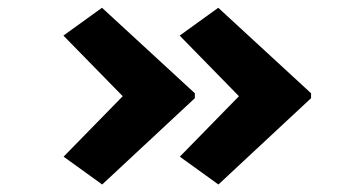

<svg xmlns="http://www.w3.org/2000/svg" viewBox="-20 -515 948 506"><path d="M555.6 -28.8 453.9 -102.1 636.3 -288.6 635.9 -234.7 453.5 -421.2 555.2 -494.5 799.8 -269.2V-256.3ZM249.3 -28.8 147.6 -102.1 330 -288.6 329.6 -234.7 147.1 -421.2 248.8 -494.5 493.5 -269.2V-256.3Z"/></svg>

Font: Lexend Zetta
Style: Regular
Weight: 400
Designer: Bonnie Shaver-Troup, Thomas Jockin
Foundry: Lexend
Version: Version 1.007